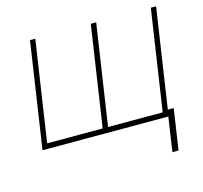

<svg xmlns="http://www.w3.org/2000/svg" viewBox="-102 -641 980 925"><g transform="rotate(-15 388.5 -178.5)"><path d="M150.4 -528.3 75.2 -26.4H352.1L427.2 -528.3H454.1L378.9 -26.4H651.4L726.6 -528.3H752.9L678.7 -32.7H708L677.7 170.9H647L672.4 0H44.9L124 -528.3Z"/></g></svg>

Font: Roboto-ThinItalic
Style: Italic
Weight: 250
Italic angle: -12°
Designer: Google
Version: Version 1.100141; 2013; ttfautohint (v0.94.14-c901) -l 8 -r 